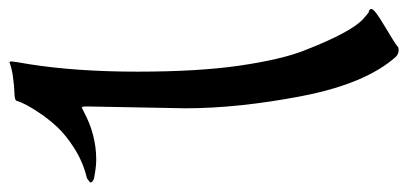

<svg xmlns="http://www.w3.org/2000/svg" viewBox="-310 -568 879 414"><g transform="rotate(-90 130.0 -361.5)"><path d="M309 -7Q317 -5 317 -2V0Q317 6 280 28Q243 50 237 55Q236 58 228 58Q220 58 214 52Q156 -13 129.5 -150Q103 -287 103 -402L107 -616Q107 -624 105 -625H104L96 -621Q46 -594 -8 -594Q-24 -594 -49 -599Q-57 -602 -57 -607L-48 -614Q-14 -622 15.5 -640.5Q45 -659 63 -678.5Q81 -698 94 -718Q113 -746 119 -765Q119 -769 130 -770Q179 -772 202 -781Q204 -781 204 -776.5Q204 -772 198 -738Q182 -636 182 -505Q182 -374 195 -285Q208 -196 227 -147Q267 -44 296 -18Z"/></g></svg>

Font: Mr Bedfort
Style: Regular
Weight: 400
Designer: Alejandro Paul
Foundry: Alejandro Paul
Version: Version 1.000